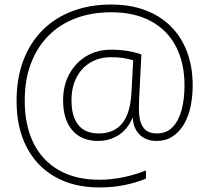

<svg xmlns="http://www.w3.org/2000/svg" viewBox="-20 -728 922 846"><path d="M829 -352Q829 -302 819.5 -257.5Q810 -213 790 -179.5Q770 -146 740 -126.5Q710 -107 670 -107Q624 -107 596 -134Q568 -161 565 -209H564Q542 -157 501.5 -132Q461 -107 412 -107Q339 -107 298.5 -154Q258 -201 258 -286Q258 -351 285 -401Q312 -451 359.5 -480Q407 -509 470 -509Q508 -509 542 -503.5Q576 -498 603 -488L595 -331Q594 -313 593 -291.5Q592 -270 592 -248Q592 -195 610.5 -167.5Q629 -140 671 -140Q713 -140 740 -167.5Q767 -195 780 -243Q793 -291 793 -352Q793 -450 755.5 -522.5Q718 -595 645.5 -634.5Q573 -674 470 -674Q385 -674 315 -648Q245 -622 194.5 -571.5Q144 -521 116.5 -449Q89 -377 89 -284Q89 -175 128 -97Q167 -19 240.5 22.5Q314 64 418 64Q470 64 523 53Q576 42 623 23V59Q580 77 528 87.5Q476 98 418 98Q305 98 223 51.5Q141 5 97 -80.5Q53 -166 53 -283Q53 -383 83 -462Q113 -541 168.5 -596Q224 -651 300.5 -679.5Q377 -708 470 -708Q553 -708 619 -683.5Q685 -659 732 -612.5Q779 -566 804 -500Q829 -434 829 -352ZM295 -286Q295 -215 325 -177.5Q355 -140 415 -140Q482 -140 518 -184Q554 -228 559 -317L567 -462Q546 -469 522.5 -472.5Q499 -476 470 -476Q417 -476 377.5 -452Q338 -428 316.5 -385.5Q295 -343 295 -286Z"/></svg>

Font: Noto Sans Armenian ExtraLight
Style: Regular
Weight: 250
Designer: Monotype Design Team
Foundry: Monotype Imaging Inc.
Version: Version 2.007